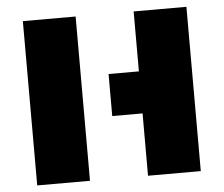

<svg xmlns="http://www.w3.org/2000/svg" viewBox="-50 -745 933 801"><g transform="rotate(-5 416.5 -344.0)"><path d="M759 -688V0H538V-261H411V-437H538V-688ZM295 0H74V-688H295Z"/></g></svg>

Font: Archicoco
Style: Regular
Weight: 400
Designer: Hector Gatti
Foundry: Hector Gatti
Version: 1.002